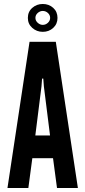

<svg xmlns="http://www.w3.org/2000/svg" viewBox="-20 -945 429 965"><path d="M17.5 0 128.5 -735H260.5L371.5 0H266.5L246.5 -150H142.5L122.5 0ZM157.5 -264H231.5L200.5 -511L197.5 -550H191.5L188.5 -511ZM195 -785Q164.5 -785 142.2 -804.8Q120 -824.5 120 -855Q120 -886 142.2 -905.5Q164.5 -925 195 -925Q226 -925 247.5 -905.5Q269 -886 269 -855Q269 -824.5 247.5 -804.8Q226 -785 195 -785ZM195 -820Q209.5 -820 220.8 -830.5Q232 -841 232 -855Q232 -869.5 220.8 -879.8Q209.5 -890 195 -890Q181 -890 169.5 -879.8Q158 -869.5 158 -855Q158 -841 169.5 -830.5Q181 -820 195 -820Z"/></svg>

Font: League Gothic
Style: Regular
Weight: 400
Designer: The League of Moveable Type
Version: Version 2.001